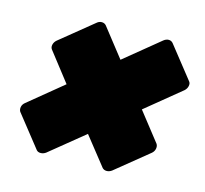

<svg xmlns="http://www.w3.org/2000/svg" viewBox="-86 -677 809 756"><g transform="rotate(15 318.0 -299.0)"><path d="M123 -26 21 -155Q16 -163 18 -174Q20 -185 30 -193L169 -307L78 -424Q72 -432 74.5 -443Q77 -454 86 -462L220 -571Q229 -579 240 -579Q251 -579 258 -571L349 -455L492 -572Q502 -580 512.5 -580Q523 -580 530 -572L632 -443Q638 -436 635.5 -424.5Q633 -413 624 -405L481 -288L572 -172Q577 -164 575 -153Q573 -142 564 -134L430 -25Q420 -18 409.5 -18Q399 -18 392 -25L301 -140L161 -26Q151 -19 140 -19Q129 -19 123 -26Z"/></g></svg>

Font: Rubik Black
Style: Italic
Weight: 900
Italic angle: -12°
Designer: Hubert and Fischer
Foundry: Hubert and Fischer
Version: Version 2.300;gftools[0.9.30]